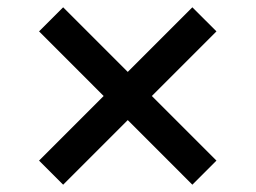

<svg xmlns="http://www.w3.org/2000/svg" viewBox="-20 -616 700 526"><path d="M573 -530 396 -353 573 -176 507 -110 330 -287 153 -110 87 -176 264 -353 87 -530 153 -596 330 -419 507 -596Z"/></svg>

Font: Application Medium
Style: Regular
Weight: 500
Designer: Wei Huang
Foundry: Wei Huang
Version: Version 0.012